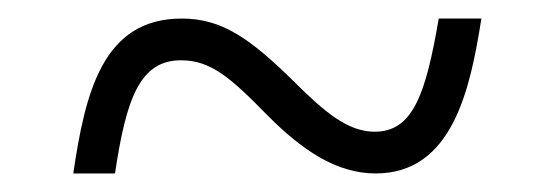

<svg xmlns="http://www.w3.org/2000/svg" viewBox="-20 -429 599 207"><path d="M59 -242H104C116 -323 131 -364 175 -364C207 -364 228 -346 269 -304C305 -268 342 -242 385 -242C468 -242 487 -333 499 -409H453C439 -327 425 -287 384 -287C355 -287 330 -308 296 -342C249 -388 219 -409 176 -409C91 -409 72 -330 59 -242Z"/></svg>

Font: Noto Serif Telugu Light
Style: Regular
Weight: 300
Designer: Jelle Bosma - Monotype Design Team
Foundry: Monotype Imaging Inc.
Version: Version 2.005